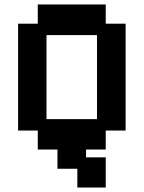

<svg xmlns="http://www.w3.org/2000/svg" viewBox="-20 -658 643 859"><path d="M326 181V97H237V11H149V-74H61V-552H149V-638H453V-552H542V-74H453V11H365V46H453V181ZM188 -125H414V-501H188Z"/></svg>

Font: Pixelify Sans
Style: Bold
Weight: 700
Designer: Stefie Justprince
Foundry: Typecalism Foundryline
Version: Version 1.000